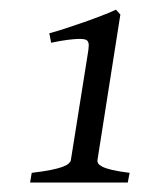

<svg xmlns="http://www.w3.org/2000/svg" viewBox="-20 -682 321 405"><path d="M249.5 -296.9H43.5L46.9 -317.4Q71.3 -320.3 87.2 -323.5Q103 -326.7 112.1 -330.1Q121.1 -333.5 125 -337.2Q128.9 -340.8 129.4 -343.8L165 -567.4Q167 -579.1 167.2 -585.7Q167.5 -592.3 164.1 -596.2Q162.6 -598.1 158.2 -599.1Q153.8 -600.1 145 -599.9Q136.2 -599.6 122.3 -597.9Q108.4 -596.2 87.9 -591.8L84 -611.8Q97.2 -615.2 116.7 -621.6Q136.2 -627.9 156.5 -635Q176.8 -642.1 195.1 -649.2Q213.4 -656.2 224.6 -661.6L233.9 -651.4L185.5 -343.8Q185.1 -340.8 187 -337.4Q189 -334 196 -330.3Q203.1 -326.7 216.8 -323.5Q230.5 -320.3 253.4 -317.4Z"/></svg>

Font: Gentium
Style: Italic
Weight: 400
Italic angle: -7°
Designer: J. Victor Gaultney
Version: Version 1.02; 2005; OFL release